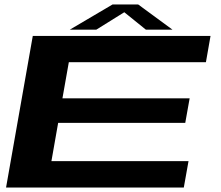

<svg xmlns="http://www.w3.org/2000/svg" viewBox="-20 -835 986 855"><path d="M7 0 126 -675H917.5L897 -558H286.5L258 -397H824.5L805 -288H239L209 -117.5H819.5L798.5 0ZM291 -703 481 -815H595.5L748 -703H629.5L533.5 -780.5L409 -703Z"/></svg>

Font: Anybody UltraExpanded SemiBold
Style: Italic
Weight: 600
Width: 9
Italic angle: -10°
Designer: Tyler Finck
Foundry: Etcetera Type Company
Version: Version 1.010; ttfautohint (v1.8.3) -l 8 -r 50 -G 200 -x 14 